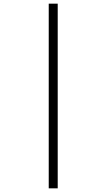

<svg xmlns="http://www.w3.org/2000/svg" viewBox="-20 -782 583 1048"><path d="M246 -762V246H295V-762Z"/></svg>

Font: Noto Sans Khmer UI Light
Style: Regular
Weight: 300
Designer: Danh Hong and the Monotype Design Team
Foundry: Monotype Imaging Inc.
Version: Version 2.002